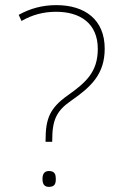

<svg xmlns="http://www.w3.org/2000/svg" viewBox="-20 -815 477 750"><path d="M200 -795C146 -795 98 -782 53 -757L64 -733C105 -757 150 -769 199 -769C293 -769 362 -724 362 -624C362 -534 316 -493 244 -442C175 -393 158 -352 158 -267V-261H184V-267C184 -347 201 -382 257 -421C336 -476 389 -525 389 -625C389 -738 312 -795 200 -795ZM171 -85C195 -85 198 -99 198 -116C198 -132 195 -147 171 -147C151 -147 146 -132 146 -116C146 -99 151 -85 171 -85Z"/></svg>

Font: Noto Sans Kannada UI Thin
Style: Regular
Weight: 100
Designer: Jelle Bosma - Monotype Design Team
Foundry: Monotype Imaging Inc.
Version: Version 2.005